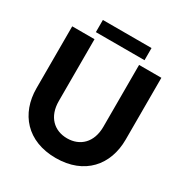

<svg xmlns="http://www.w3.org/2000/svg" viewBox="-195 -995 1100 1155"><g transform="rotate(30 355.0 -417.5)"><path d="M186 -763.7H523.9V-848.1H186ZM200.2 -722.7H45.4V-293C45.4 -117.2 155.8 13.2 355 13.2C554.2 13.2 664.6 -117.2 664.6 -293V-722.7H509.8V-293C509.8 -184.1 444.3 -123.5 355 -123.5C265.6 -123.5 200.2 -184.1 200.2 -293Z"/></g></svg>

Font: Giphurs ExtraBold
Style: Regular
Weight: 800
Version: Version 1.000